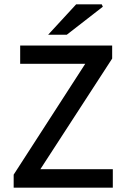

<svg xmlns="http://www.w3.org/2000/svg" viewBox="-20 -865 580 885"><path d="M43 0V-60L373 -571H73V-655H497V-595L166 -85H500V0ZM202 -705 331 -845H449L454 -834L288 -705Z"/></svg>

Font: Mada Medium
Style: Regular
Weight: 500
Designer: Khaled Hosny
Version: Version 1.5